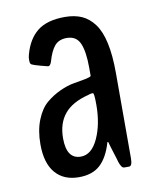

<svg xmlns="http://www.w3.org/2000/svg" viewBox="-64 -547 482 602"><g transform="rotate(-10 177.0 -246.0)"><path d="M139.6 5.9Q91.3 5.9 64.7 -25.4Q38.1 -56.6 38.1 -116.2Q38.1 -160.6 51.5 -193.8Q64.9 -227.1 85.2 -244.1Q105.5 -261.2 129.9 -272.5Q154.3 -283.7 175.3 -287.1Q196.3 -290.5 212.2 -293.7Q228 -296.9 230.5 -300.3V-326.2Q230.5 -378.4 219 -404.5Q207.5 -430.7 177.2 -430.7Q151.9 -430.7 138.4 -414.8Q125 -398.9 115.7 -366.2Q111.3 -352.5 104 -353.5Q52.7 -366.2 52.2 -370.1Q49.3 -371.6 49.1 -381.3Q48.8 -391.1 51.3 -399.4Q64 -447.3 94.7 -471.9Q125.5 -496.6 182.6 -496.6Q213.4 -496.6 236.1 -486.6Q258.8 -476.6 275.9 -453.6Q293 -430.7 301.5 -391.4Q310.1 -352.1 310.1 -295.4V-24.4Q310.1 0.5 299.8 0.5H284.2Q275.4 0.5 268.6 -21Q267.6 -25.9 259 -52.7Q250.5 -79.6 249.5 -85Q249 -86.4 248.3 -86.9Q247.6 -87.4 246.6 -86.9Q245.6 -86.4 245.6 -85Q232.4 -40 207.8 -17.1Q183.1 5.9 139.6 5.9ZM156.7 -56.6Q190.9 -56.6 211.7 -101.6Q232.4 -146.5 232.4 -209Q232.4 -246.1 228 -246.1Q219.2 -246.1 213.4 -243.2Q160.6 -230 136 -200.2Q111.3 -170.4 111.3 -122.6Q111.3 -56.6 156.7 -56.6Z"/></g></svg>

Font: BenchNine
Style: Bold
Weight: 700
Version: Version 1 ; ttfautohint (v0.92.18-e454-dirty) -l 8 -r 50 -G 